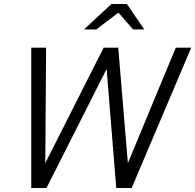

<svg xmlns="http://www.w3.org/2000/svg" viewBox="-20 -938 974 958"><path d="M136 0V-700H210L206 -124L497 -700H570L618 -124L857 -700H934L637 0H560L512 -594L212 0ZM399 -791 536 -918H613L700 -791H644L571 -875L460 -791Z"/></svg>

Font: Red Hat Text
Style: Italic
Weight: 400
Italic angle: -12°
Designer: Pentagram, MCKL
Foundry: Pentagram, MCKL
Version: Version 1.023